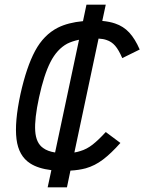

<svg xmlns="http://www.w3.org/2000/svg" viewBox="-20 -721 640 826"><path d="M185 85 201 11Q144 4 110 -18Q60 -50 51 -122.5Q42 -195 68 -316Q94 -433 131 -502Q168 -571 229 -602Q273 -624 337 -630L352 -701H435L420 -631Q452 -628 475 -620Q511 -608 536 -581Q561 -554 581 -508L506 -471Q491 -506 475.5 -524Q460 -542 438 -549Q424 -554 404 -555L300 -65Q313 -67 325 -71Q353 -79 378.5 -99Q404 -119 435 -153L498 -106Q458 -61 423 -34.5Q388 -8 349 3Q319 11 283 13L268 85ZM217 -65 320 -550Q291 -544 269 -533Q225 -509 197 -454Q169 -399 148 -302Q128 -210 131.5 -157.5Q135 -105 166 -84Q185 -70 217 -65Z"/></svg>

Font: Victor Mono Thin Medium
Style: Italic
Weight: 500
Italic angle: -12°
Monospace: yes
Version: Version 1.561;gftools[0.9.30]